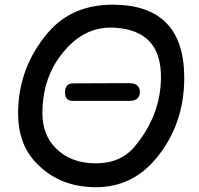

<svg xmlns="http://www.w3.org/2000/svg" viewBox="-20 -758 838 809"><path d="M289.1 -406.7 523.4 -407.7Q569.3 -407.7 569.3 -370.6Q569.3 -333 525.9 -333H286.1Q253.9 -333 253.9 -369.1Q253.9 -406.7 289.1 -406.7ZM466.3 -641.1Q357.4 -648.4 277.3 -571.3Q158.7 -457 158.7 -280.8Q158.7 -191.9 212.9 -135.7Q276.4 -69.8 384.3 -69.8Q488.8 -69.8 548.3 -141.6Q656.2 -271 658.2 -428.7Q661.1 -627.9 466.3 -641.1ZM460.4 -738.3Q756.8 -734.9 756.3 -429.2Q755.9 -231.9 637.7 -90.3Q537.1 30.8 384.3 30.8Q225.1 30.8 126.5 -78.1Q56.2 -155.8 56.2 -279.8Q56.2 -473.6 183.6 -622.1Q285.6 -740.2 460.4 -738.3Z"/></svg>

Font: Comic Relief LRS
Style: Regular
Weight: 400
Designer: Jeff Davis
Foundry: Loudifier
Version: Version 1.0